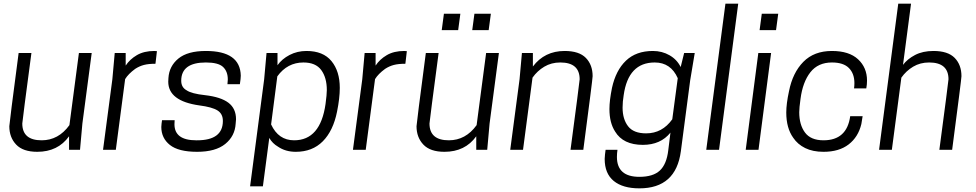

<svg xmlns="http://www.w3.org/2000/svg" viewBox="-20 -820 5344 1051"><path d="M184 11Q106 11 68.5 -28.5Q31 -68 31 -129Q31 -142 82 -530H152Q104 -169 102 -144Q102 -52 208 -52Q300 -52 360 -135L412 -530H482L431 -144L418 0H358V-74Q297 11 184 11Z M614 0H544L595 -386L608 -530H668V-461Q690 -495 729 -518Q768 -541 825 -541L839 -540L831 -471Q793 -471 768 -464.5Q743 -458 720 -443Q682 -415 665 -387Z M1059 11Q957 11 910 -26.5Q863 -64 863 -125Q864 -144 867 -162H936L935 -140Q935 -52 1054 -52H1059Q1200 -52 1200 -158Q1200 -197 1170.5 -215.5Q1141 -234 1071 -243Q901 -267 901 -373L902 -393Q906 -458 956.5 -499.5Q1007 -541 1107 -541Q1295 -541 1298 -406Q1298 -391 1293 -359H1225L1227 -385Q1227 -429 1201 -453.5Q1175 -478 1107 -478Q972 -478 972 -378Q972 -342 1001 -326Q1028 -307 1103 -299Q1189 -289 1230.5 -257.5Q1272 -226 1272 -167L1270 -143Q1266 -75 1213 -32Q1160 11 1059 11Z M1419 200H1349L1426 -386L1439 -530H1499V-463Q1523 -497 1565 -519Q1607 -541 1658 -541Q1749 -541 1794.5 -485.5Q1840 -430 1840 -339Q1840 -283 1825 -209Q1804 -104 1747 -46.5Q1690 11 1599 11Q1543 11 1502 -17Q1471 -35 1454 -65ZM1590 -52Q1734 -52 1762 -251Q1769 -303 1769 -327Q1769 -395 1738.5 -436.5Q1708 -478 1641 -478Q1553 -478 1498 -402L1464 -139Q1504 -52 1590 -52Z M1982 0H1912L1963 -386L1976 -530H2036V-461Q2058 -495 2097 -518Q2136 -541 2193 -541L2207 -540L2199 -471Q2161 -471 2136 -464.5Q2111 -458 2088 -443Q2050 -415 2033 -387Z M2488 -655H2398L2410 -745H2500ZM2655 -655H2565L2577 -745H2667ZM2413 11Q2335 11 2297.5 -28.5Q2260 -68 2260 -129Q2260 -142 2311 -530H2381Q2333 -169 2331 -144Q2331 -52 2437 -52Q2529 -52 2589 -135L2641 -530H2711L2660 -144L2647 0H2587V-74Q2526 11 2413 11Z M3173 0H3103Q3151 -361 3153 -386Q3153 -478 3047 -478Q2998 -478 2959.5 -455Q2921 -432 2895 -395L2843 0H2773L2824 -386L2837 -530H2897V-456Q2961 -541 3071 -541Q3150 -541 3187 -503Q3224 -465 3224 -403Q3224 -388 3173 0Z M3480 211Q3389 211 3339.5 170.5Q3290 130 3290 50Q3291 26 3295 0H3360Q3357 21 3357 39Q3357 148 3480 148Q3555 148 3592 113.5Q3629 79 3638 3L3650 -94Q3596 -27 3499 -27Q3391 -27 3347 -100Q3316 -148 3316 -223Q3316 -270 3330 -339Q3351 -435 3406.5 -488Q3462 -541 3554 -541Q3604 -541 3645 -517.5Q3686 -494 3706 -453L3725 -530H3783L3758 -380L3707 8Q3680 211 3480 211ZM3517 -90Q3605 -90 3660 -167L3690 -392Q3652 -478 3564 -478Q3419 -478 3394 -299Q3388 -263 3388 -231Q3388 -168 3418 -129Q3448 -90 3517 -90Z M3916 0H3846L3951 -800H4021Z M4132 0H4062L4131 -530H4201ZM4228 -655H4138L4150 -745H4240Z M4488 11Q4429 11 4387.5 -9.5Q4346 -30 4322 -66Q4284 -119 4284 -204Q4284 -252 4299 -321Q4319 -422 4377.5 -481.5Q4436 -541 4534 -541Q4628 -541 4677 -495.5Q4726 -450 4726 -379Q4726 -357 4722 -336H4655Q4657 -351 4657 -365Q4657 -417 4627 -447.5Q4597 -478 4534 -478Q4458 -478 4416 -424.5Q4374 -371 4362 -279Q4355 -229 4355 -206Q4355 -137 4386.5 -94.5Q4418 -52 4488 -52Q4616 -52 4634 -184H4702L4695 -141Q4678 -70 4625.5 -29.5Q4573 11 4488 11Z M5192 0H5122Q5170 -361 5172 -386Q5172 -478 5066 -478Q5017 -478 4978.5 -455Q4940 -432 4914 -395L4862 0H4792L4897 -800H4967L4923 -465Q4947 -497 4989 -519Q5031 -541 5090 -541Q5169 -541 5206 -503Q5243 -465 5243 -403Q5243 -388 5192 0Z"/></svg>

Font: Tanohe Sans
Style: Italic
Weight: 400
Designer: Village Type and Design LLC & Cristiano Sobral
Foundry: Cooper Hewitt Smithsonian Design Museum
Version: Version 1.00;September 29, 2021;FontCreator 13.0.0.2655 64-b